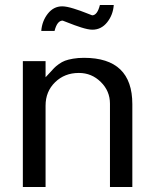

<svg xmlns="http://www.w3.org/2000/svg" viewBox="-20 -743 613 763"><path d="M293.9 -453.1H293Q236.8 -453.1 199 -416.3Q161.1 -379.4 161.1 -323.2V0H70.8V-500H161.1V-436Q167.5 -442.4 178.2 -454.3Q189 -466.3 195.3 -472.9Q201.7 -479.5 213.9 -488.3Q226.1 -497.1 238.3 -501.7Q250.5 -506.3 270.3 -509.8Q290 -513.2 314 -513.2Q505.9 -513.2 505.9 -329.1V0H417V-331.1Q417 -381.3 380.6 -417.2Q344.2 -453.1 293.9 -453.1ZM144 -620.1Q147 -659.2 169.9 -688.5Q192.9 -717.8 227.1 -717.8Q244.1 -717.8 272.5 -709Q300.8 -700.2 322.8 -691.2Q344.7 -682.1 346.2 -682.1Q366.7 -682.1 377 -723.1H432.1Q429.2 -683.6 405.8 -654.3Q382.3 -625 347.2 -625Q330.6 -625 302.5 -634Q274.4 -643.1 252.4 -652.1Q230.5 -661.1 229 -661.1Q207 -661.1 196.8 -620.1Z"/></svg>

Font: Perun
Style: Regular
Weight: 400
Version: Version 1.0000